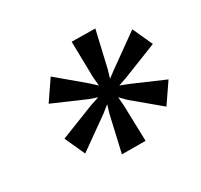

<svg xmlns="http://www.w3.org/2000/svg" viewBox="-118 -994 872 835"><g transform="rotate(-30 318.0 -576.0)"><path d="M90.5 -493.5 263.5 -561.5 307.5 -576 268.5 -589.5 107 -659.5 174 -757.5 306 -646.5 336 -618.5 332 -663.5 328.5 -843 446.5 -841.5 404.5 -660.5 392.5 -620 428 -646.5 584 -758 629.5 -658 455 -589 413 -574.5 449.5 -560.5 611.5 -490.5 544.5 -392.5 412 -503 383 -532.5 386.5 -488 391.5 -309 273 -309.5 314.5 -490.5 326.5 -530.5 292 -503 136.5 -392.5Z"/></g></svg>

Font: Merriweather 36pt
Style: Bold Italic
Weight: 700
Italic angle: -7.8°
Version: Version 2.101